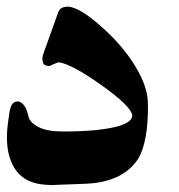

<svg xmlns="http://www.w3.org/2000/svg" viewBox="-20 -590 529 567"><path d="M416.5 -292Q416.5 -288.1 416.7 -283.9Q417 -279.8 417 -275.9Q417 -223.1 409.9 -185.1Q402.8 -147 389.2 -123Q367.2 -87.9 328.1 -68.8Q289.1 -49.8 234.4 -47.4L131.3 -43.5Q126.5 -43.9 122.6 -43.9Q118.7 -43.9 114.7 -44.4Q56.2 -48.3 28.3 -85.4Q0.5 -122.6 0.5 -183.6Q0.5 -203.1 2.7 -220.9Q4.9 -238.8 7.8 -257.3Q10.3 -274.4 16.1 -282.5Q22 -290.5 33.2 -290.5Q43 -289.6 51.3 -278.6Q59.6 -267.6 64 -246.1Q67.9 -228 93.8 -214.8Q119.6 -201.7 164.1 -201.7Q218.3 -201.7 256.8 -205.3Q295.4 -209 320.6 -215.1Q345.7 -221.2 357.9 -229.7Q370.1 -238.3 370.6 -248Q369.1 -275.4 276.4 -340.8Q229 -374 198.7 -389.4Q168.5 -404.8 153.8 -405.8Q150.9 -405.8 146.7 -404.1Q142.6 -402.3 138.2 -400.4Q133.8 -398.4 130.1 -396.7Q126.5 -395 125 -395Q113.3 -396 109.6 -400.1Q106 -404.3 105 -418Q105.5 -419.9 106 -423.3Q106.4 -426.8 107.9 -430.7L151.9 -553.7Q155.8 -563.5 163.1 -566.9Q170.4 -570.3 181.2 -570.3Q203.1 -568.8 236.3 -545.9Q269.5 -522.9 314 -478.5Q360.4 -429.7 387.2 -381.1Q414.1 -332.5 416.5 -292Z"/></svg>

Font: XB Zar
Style: Bold
Weight: 700
Designer: Behnam
Foundry: Irmug
Version: Version 8.005 2009